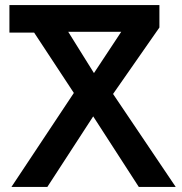

<svg xmlns="http://www.w3.org/2000/svg" viewBox="-20 -734 716 754"><path d="M25 0H166L346 -277L525 0H670L424 -365L606 -626V-714H17V-606H114L270 -369ZM349 -447 248 -609H456Z"/></svg>

Font: Noto Sans Georgian SemiBold
Style: Regular
Weight: 600
Designer: Monotype Design Team, Akaki Razmadze
Foundry: Google LLC
Version: Version 2.005